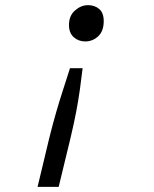

<svg xmlns="http://www.w3.org/2000/svg" viewBox="-20 -540 600 746"><path d="M126 186 171 -2Q185 -58 198 -103Q211 -148 224.5 -189.5Q238 -231 252 -275H301Q296 -233 290.5 -193Q285 -153 276.5 -108Q268 -63 254 -4L208 186ZM311 -379Q285 -379 266.5 -395.5Q248 -412 248 -443Q248 -479 271.5 -499.5Q295 -520 322 -520Q348 -520 365.5 -505Q383 -490 383 -458Q383 -419 361.5 -399Q340 -379 311 -379Z"/></svg>

Font: Ubuntu Sans Mono
Style: Italic
Weight: 400
Italic angle: -13.5°
Monospace: yes
Designer: Dalton Maag Ltd
Foundry: Dalton Maag Ltd
Version: Version 1.006